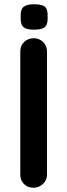

<svg xmlns="http://www.w3.org/2000/svg" viewBox="-20 -879 315 899"><path d="M200 -61Q200 -35 181 -17.5Q162 0 137 0Q109 0 92 -17.5Q75 -35 75 -61V-639Q75 -665 93 -682.5Q111 -700 139 -700Q163 -700 181.5 -682.5Q200 -665 200 -639ZM138 -740Q105 -740 91 -751Q77 -762 77 -790V-809Q77 -838 92.5 -848.5Q108 -859 139 -859Q175 -859 189 -848.5Q203 -838 203 -809V-790Q203 -761 188 -750.5Q173 -740 138 -740Z"/></svg>

Font: zvoove
Style: Bold
Weight: 700
Designer: Vernon Adams (Nunito) & Andrew Paglinawan (Quicksand)
Foundry: zvoove
Version: Version 3.006